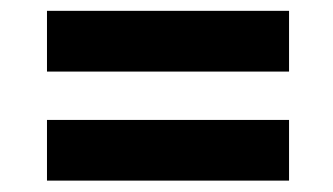

<svg xmlns="http://www.w3.org/2000/svg" viewBox="-20 -425 605 349"><path d="M505.4 -294.9H65.4V-405.3H505.4ZM505.4 -96.7H65.4V-207H505.4Z"/></svg>

Font: Vazirmatn RD UI ExtraBold
Style: Regular
Weight: 800
Designer: Saber Rastikerdar
Foundry: Saber Rastikerdar
Version: Version 33.003